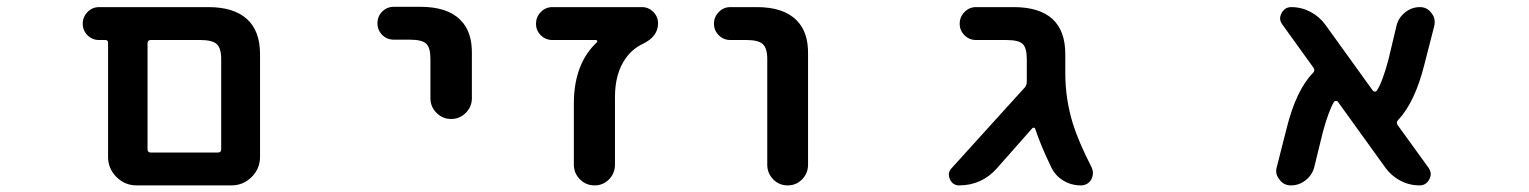

<svg xmlns="http://www.w3.org/2000/svg" viewBox="-20 -569 4540 570"><path d="M385.7 -18.6Q350.6 -18.6 325.7 -43.5Q300.8 -68.4 300.8 -103.5V-442.4Q300.8 -450.2 293 -450.2H274.4Q253.9 -450.2 239.7 -464.4Q225.6 -478.5 225.6 -498.5Q225.6 -518.6 239.7 -533.2Q253.9 -547.9 274.4 -547.9H598.6Q673.8 -547.9 712.9 -512.7Q752 -477.5 752 -408.2V-103.5Q752 -68.4 727.1 -43.5Q702.1 -18.6 667 -18.6ZM627 -116.2Q636.7 -116.2 636.7 -126V-393.6Q636.7 -425.8 623.5 -438Q610.4 -450.2 575.2 -450.2H427.7Q418 -450.2 418 -440.4V-126Q418 -116.2 427.7 -116.2Z M1257.8 -277.3V-394.5Q1257.8 -427.7 1245.1 -439.5Q1232.4 -451.2 1197.3 -451.2H1149.4Q1128.9 -451.2 1114.7 -465.3Q1100.6 -479.5 1100.6 -500Q1100.6 -520.5 1114.7 -534.7Q1128.9 -548.8 1149.4 -548.8H1227.5Q1308.6 -548.8 1346.7 -509.8Q1381.8 -475.6 1380.9 -410.2V-277.3Q1380.9 -252 1362.8 -233.9Q1344.7 -215.8 1319.3 -215.8Q1293.9 -215.8 1275.9 -233.9Q1257.8 -252 1257.8 -277.3Z M1683.6 -80.1V-261.7Q1683.6 -329.1 1706.1 -378.9Q1722.7 -416 1752 -443.4Q1753.9 -445.3 1752.9 -447.8Q1752 -450.2 1749 -450.2H1620.1Q1599.6 -450.2 1585.4 -464.4Q1571.3 -478.5 1571.3 -498.5Q1571.3 -518.6 1585.4 -533.2Q1599.6 -547.9 1620.1 -547.9H1885.7Q1905.3 -547.9 1919.4 -533.7Q1933.6 -519.5 1933.6 -500Q1933.6 -460 1887.7 -438.5Q1857.4 -423.8 1837.9 -396.5Q1805.7 -351.6 1805.7 -281.2V-80.1Q1805.7 -54.7 1788.1 -36.6Q1770.5 -18.6 1745.1 -18.6Q1719.7 -18.6 1701.7 -36.6Q1683.6 -54.7 1683.6 -80.1Z M2257.8 -80.1V-393.6Q2257.8 -425.8 2244.6 -438Q2231.4 -450.2 2196.3 -450.2H2148.4Q2127.9 -450.2 2113.8 -464.4Q2099.6 -478.5 2099.6 -498.5Q2099.6 -518.6 2113.8 -533.2Q2127.9 -547.9 2148.4 -547.9H2226.6Q2306.6 -547.9 2344.7 -508.8Q2379.9 -474.6 2378.9 -408.2V-80.1Q2378.9 -54.7 2361.3 -36.6Q2343.8 -18.6 2318.4 -18.6Q2293 -18.6 2275.4 -36.6Q2257.8 -54.7 2257.8 -80.1Z M3188.5 -18.6Q3160.2 -18.6 3136.2 -33.2Q3112.3 -47.9 3100.6 -73.2Q3069.3 -137.7 3053.7 -185.5Q3052.7 -189.5 3049.3 -189.9Q3045.9 -190.4 3043.9 -187.5L2939.5 -69.3Q2894.5 -18.6 2827.1 -18.6Q2808.6 -18.6 2799.8 -37.1Q2796.9 -43.9 2796.9 -50.8Q2796.9 -60.5 2804.7 -69.3L3022.5 -309.6Q3028.3 -316.4 3028.3 -327.1Q3028.3 -333 3028.3 -341.8V-393.6Q3028.3 -426.8 3016.1 -438.5Q3003.9 -450.2 2967.8 -450.2H2877.9Q2857.4 -450.2 2843.3 -464.4Q2829.1 -478.5 2829.1 -498.5Q2829.1 -518.6 2843.3 -533.2Q2857.4 -547.9 2877.9 -547.9H2989.3Q3065.4 -547.9 3104.5 -512.7Q3142.6 -477.5 3142.6 -408.2V-351.6Q3142.6 -275.4 3165 -202.1Q3182.6 -146.5 3220.7 -72.3Q3224.6 -63.5 3224.6 -55.7Q3224.6 -45.9 3219.7 -36.1Q3209 -18.6 3188.5 -18.6Z M4194.3 -18.6Q4164.1 -18.6 4137.2 -32.7Q4110.4 -46.9 4092.8 -71.3L3952.1 -266.6Q3950.2 -269.5 3946.3 -269.5Q3942.4 -269.5 3940.4 -266.6Q3924.8 -241.2 3907.2 -176.8L3881.8 -73.2Q3876 -49.8 3856.4 -34.2Q3836.9 -18.6 3812.5 -18.6Q3791 -18.6 3778.3 -36.1Q3768.6 -47.9 3768.6 -61.5Q3768.6 -67.4 3770.5 -73.2L3799.8 -188.5Q3828.1 -301.8 3877.9 -352.5Q3884.8 -359.4 3879.9 -367.2L3787.1 -496.1Q3780.3 -504.9 3780.3 -514.6Q3780.3 -521.5 3784.2 -529.3Q3793.9 -547.9 3813.5 -547.9Q3843.8 -547.9 3870.6 -533.7Q3897.5 -519.5 3915 -495.1L4055.7 -299.8Q4058.6 -296.9 4062 -296.9Q4065.4 -296.9 4067.4 -299.8Q4084 -325.2 4101.6 -390.6L4126 -493.2Q4131.8 -516.6 4151.4 -532.2Q4170.9 -547.9 4195.3 -547.9Q4216.8 -547.9 4229.5 -530.3Q4239.3 -518.6 4239.3 -504.9Q4239.3 -499 4238.3 -493.2L4209 -378.9Q4180.7 -265.6 4130.9 -212.9Q4124 -206.1 4128.9 -198.2L4220.7 -71.3Q4227.5 -61.5 4227.5 -51.8Q4227.5 -44.9 4223.6 -37.1Q4213.9 -18.6 4194.3 -18.6Z"/></svg>

Font: Rounded-X Mgen+ 1m medium
Style: Regular
Weight: 500
Designer: [Source Han Sans]
Ryoko NISHIZUKA  (kana & ideographs); Paul D. Hunt (Latin, Greek & Cyrillic); Wenlong ZHANG  (bopomofo
Version: Version 1.059.20150602